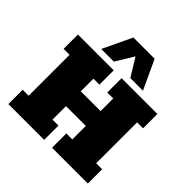

<svg xmlns="http://www.w3.org/2000/svg" viewBox="-206 -970 1138 1138"><g transform="rotate(45 363.0 -401.5)"><path d="M30 0V-120H80V-463H30V-583H330V-463H280V-357H446V-463H396V-583H696V-463H646V-120H696V0H396V-120H446V-233H280V-120H330V0ZM188 -620 275 -803H453L538 -620H432L363 -733L294 -620Z"/></g></svg>

Font: Rokkitt SemiBold Black
Style: Regular
Weight: 900
Version: Version 3.103